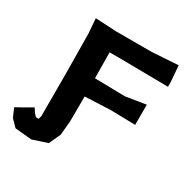

<svg xmlns="http://www.w3.org/2000/svg" viewBox="-300 -830 1140 1165"><g transform="rotate(30 270.0 -247.5)"><path d="M189.5 -654.3 43.9 -662.1 51.8 -556.6 54.7 -280.3V17.6L48.8 40H29.3L10.7 19.5L-6.8 -7.8L-53.7 19.5L-115.2 53.7L-88.9 114.3L-43.9 160.2L73.2 170.9L175.8 136.7L212.9 56.6L221.7 -41L222.7 -216.8L402.3 -224.6L574.2 -220.7V-362.3L433.6 -339.8L221.7 -343.8L219.7 -524.4H298.8L630.9 -520.5V-556.6L622.1 -666L438.5 -654.3Z"/></g></svg>

Font: MaokenAssortedSans-Lite
Style: Lite
Weight: 400
Version: Version 1.400